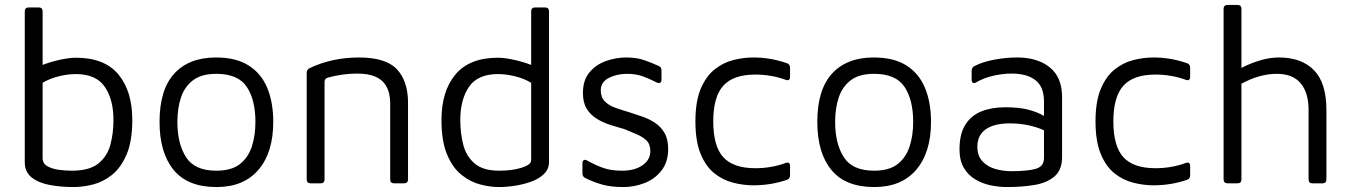

<svg xmlns="http://www.w3.org/2000/svg" viewBox="-20 -740 5454 775"><path d="M277 15Q225 15 180 6.5Q135 -2 107.5 -24Q80 -46 80 -85V-694Q80 -710 96 -710H136Q152 -710 152 -694V-478Q183 -490 221 -498.5Q259 -507 286 -507Q402 -507 458 -439.5Q514 -372 514 -256Q514 -170 491 -116.5Q468 -63 432.5 -34.5Q397 -6 356 4.5Q315 15 277 15ZM270 -51Q341 -51 377 -80Q413 -109 425.5 -155.5Q438 -202 438 -256Q438 -338 403 -389.5Q368 -441 286 -441Q255 -441 219 -432.5Q183 -424 152 -406V-102Q152 -80 171.5 -69Q191 -58 218.5 -54.5Q246 -51 270 -51Z M854 15Q737 15 680.5 -54.5Q624 -124 624 -248Q624 -378 683.5 -443Q743 -508 852 -508Q933 -508 984 -475.5Q1035 -443 1059 -384.5Q1083 -326 1083 -248Q1083 -125 1023.5 -55Q964 15 854 15ZM853 -51Q914 -51 948 -77.5Q982 -104 996.5 -148.5Q1011 -193 1011 -248Q1011 -337 976 -389.5Q941 -442 853 -442Q793 -442 759 -416Q725 -390 710.5 -346.5Q696 -303 696 -248Q696 -160 731 -105.5Q766 -51 853 -51Z M1218 -446Q1218 -459 1230 -465Q1320 -508 1429 -508Q1538 -508 1582.5 -460Q1627 -412 1627 -325V-16Q1627 0 1611 0H1571Q1555 0 1555 -16V-325Q1555 -343 1550.5 -363Q1546 -383 1533 -401.5Q1520 -420 1493 -431.5Q1466 -443 1421 -443Q1393 -443 1363.5 -439Q1334 -435 1304 -427Q1290 -423 1290 -409V-16Q1290 0 1274 0H1234Q1218 0 1218 -16Z M1994 15Q1958 15 1918 4.5Q1878 -6 1842.5 -34.5Q1807 -63 1784.5 -116.5Q1762 -170 1762 -256Q1762 -372 1818.5 -439.5Q1875 -507 1990 -507Q2017 -507 2055 -498.5Q2093 -490 2124 -478V-694Q2124 -710 2140 -710H2180Q2196 -710 2196 -694V-86Q2196 -58 2176.5 -38.5Q2157 -19 2126 -7.5Q2095 4 2060 9.5Q2025 15 1994 15ZM1995 -51Q2047 -51 2085.5 -63Q2124 -75 2124 -93V-406Q2093 -424 2057.5 -432.5Q2022 -441 1990 -441Q1908 -441 1873 -389.5Q1838 -338 1838 -256Q1838 -202 1850 -155.5Q1862 -109 1896 -80Q1930 -51 1995 -51Z M2497 15Q2447 15 2412.5 5.5Q2378 -4 2343 -21Q2331 -27 2331 -40V-81Q2331 -90 2336.5 -93.5Q2342 -97 2350 -92Q2388 -71 2418.5 -61Q2449 -51 2492 -51Q2542 -51 2573.5 -73Q2605 -95 2605 -130Q2605 -158 2589.5 -173Q2574 -188 2550 -198Q2526 -208 2500 -219Q2471 -227 2441.5 -236.5Q2412 -246 2387.5 -261.5Q2363 -277 2348 -301.5Q2333 -326 2333 -365Q2333 -416 2359 -447.5Q2385 -479 2425.5 -493.5Q2466 -508 2507 -508Q2548 -508 2578 -498Q2608 -488 2638 -474Q2650 -470 2650 -456V-418Q2650 -409 2644.5 -406Q2639 -403 2631 -407Q2600 -423 2573 -432.5Q2546 -442 2511 -442Q2470 -442 2437.5 -425.5Q2405 -409 2405 -375Q2405 -347 2421.5 -330.5Q2438 -314 2465 -304.5Q2492 -295 2523 -286Q2548 -278 2575 -268.5Q2602 -259 2625 -243.5Q2648 -228 2662.5 -203Q2677 -178 2677 -139Q2677 -86 2650 -51.5Q2623 -17 2581.5 -1Q2540 15 2497 15Z M3021 8Q2981 8 2939.5 -2.5Q2898 -13 2863.5 -40.5Q2829 -68 2808 -119Q2787 -170 2787 -250Q2787 -330 2808 -380.5Q2829 -431 2863.5 -459Q2898 -487 2939.5 -497.5Q2981 -508 3021 -508Q3090 -508 3156 -485Q3169 -481 3169 -466V-431Q3169 -411 3151 -418Q3093 -439 3029 -439Q2940 -439 2899.5 -394Q2859 -349 2859 -250Q2859 -150 2899.5 -105.5Q2940 -61 3029 -61Q3093 -61 3151 -82Q3169 -89 3169 -69V-33Q3169 -18 3156 -14Q3124 -3 3090 2.5Q3056 8 3021 8Z M3509 15Q3392 15 3335.5 -54.5Q3279 -124 3279 -248Q3279 -378 3338.5 -443Q3398 -508 3507 -508Q3588 -508 3639 -475.5Q3690 -443 3714 -384.5Q3738 -326 3738 -248Q3738 -125 3678.5 -55Q3619 15 3509 15ZM3508 -51Q3569 -51 3603 -77.5Q3637 -104 3651.5 -148.5Q3666 -193 3666 -248Q3666 -337 3631 -389.5Q3596 -442 3508 -442Q3448 -442 3414 -416Q3380 -390 3365.5 -346.5Q3351 -303 3351 -248Q3351 -160 3386 -105.5Q3421 -51 3508 -51Z M4045 15Q4012 15 3978.5 8Q3945 1 3916.5 -16Q3888 -33 3870.5 -62.5Q3853 -92 3853 -137Q3853 -199 3876.5 -236.5Q3900 -274 3941.5 -290.5Q3983 -307 4037 -307Q4093 -307 4130 -297.5Q4167 -288 4194 -272V-331Q4194 -389 4160 -416Q4126 -443 4063 -443Q4029 -443 3990.5 -434.5Q3952 -426 3921 -408Q3913 -403 3907.5 -405.5Q3902 -408 3902 -418V-454Q3902 -468 3913 -473Q3945 -490 3992.5 -499Q4040 -508 4086 -508Q4168 -508 4217.5 -468Q4267 -428 4267 -348V-106Q4267 -53 4235.5 -27Q4204 -1 4153.5 7Q4103 15 4045 15ZM3925 -148Q3925 -111 3945.5 -89Q3966 -67 3997.5 -58Q4029 -49 4062 -49Q4127 -49 4160.5 -58.5Q4194 -68 4194 -102V-214Q4169 -226 4133 -234Q4097 -242 4056 -242Q3993 -242 3959 -218Q3925 -194 3925 -148Z M4636 8Q4596 8 4554.5 -2.5Q4513 -13 4478.5 -40.5Q4444 -68 4423 -119Q4402 -170 4402 -250Q4402 -330 4423 -380.5Q4444 -431 4478.5 -459Q4513 -487 4554.5 -497.5Q4596 -508 4636 -508Q4705 -508 4771 -485Q4784 -481 4784 -466V-431Q4784 -411 4766 -418Q4708 -439 4644 -439Q4555 -439 4514.5 -394Q4474 -349 4474 -250Q4474 -150 4514.5 -105.5Q4555 -61 4644 -61Q4708 -61 4766 -82Q4784 -89 4784 -69V-33Q4784 -18 4771 -14Q4739 -3 4705 2.5Q4671 8 4636 8Z M4935 0Q4919 0 4919 -16V-704Q4919 -720 4935 -720H4975Q4991 -720 4991 -704V-466Q5028 -485 5067 -496.5Q5106 -508 5142 -508Q5234 -508 5284 -456.5Q5334 -405 5334 -296V-16Q5334 0 5318 0H5278Q5262 0 5262 -16V-296Q5262 -366 5230 -404Q5198 -442 5134 -442Q5064 -442 4991 -402V-16Q4991 0 4975 0Z"/></svg>

Font: Pitagon Sans
Style: Regular
Weight: 400
Designer: Travis Tran
Foundry: Pitagon
Version: Version 1.001; ttfautohint (v1.8.4.7-5d5b);gftools[0.9.26]